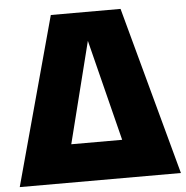

<svg xmlns="http://www.w3.org/2000/svg" viewBox="-54 -791 815 842"><g transform="rotate(-5 354.0 -370.0)"><path d="M507.5 -740 708.5 0H-1L200.5 -740ZM464.5 -167.5 352.5 -613 240.5 -167.5Z"/></g></svg>

Font: Encode Sans Semi Condensed Black
Style: Regular
Weight: 900
Width: 4
Designer: Multiple Designers
Foundry: Impallari Type
Version: Version 2.000